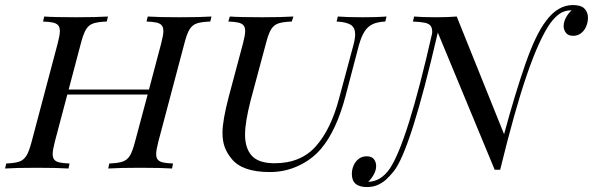

<svg xmlns="http://www.w3.org/2000/svg" viewBox="-51 -674 2372 768"><path d="M794.9 -607.9 790 -587.9Q753.4 -586.4 735.6 -580.1Q717.8 -573.7 707.3 -556.6Q696.8 -539.6 687 -502L582 -106Q573.7 -73.7 573.7 -57.6Q573.7 -43 580.3 -35.2Q586.9 -27.3 601.1 -24.2Q615.2 -21 641.1 -20L637.2 0Q594.7 -2.9 508.8 -2.9Q428.7 -2.9 381.8 0L386.2 -20Q422.4 -21.5 440.2 -27.8Q458 -34.2 468.5 -51.3Q479 -68.4 488.8 -106L539.6 -295.9H218.3L168 -106Q159.7 -73.7 159.7 -57.6Q159.7 -43 166.3 -35.2Q172.9 -27.3 187 -24.2Q201.2 -21 227.1 -20L223.1 0Q176.3 -2.9 96.2 -2.9Q12.2 -2.9 -30.8 0L-25.9 -20Q9.3 -21.5 26.9 -27.8Q44.4 -34.2 54.9 -51.5Q65.4 -68.8 75.2 -106L180.2 -502Q188.5 -533.7 188.5 -549.8Q188.5 -564.9 181.6 -572.8Q174.8 -580.6 160.9 -583.7Q147 -586.9 121.1 -587.9L126 -607.9Q166 -605 252.9 -605Q333.5 -605 380.9 -607.9L376 -587.9Q339.4 -586.4 321.5 -580.1Q303.7 -573.7 293.2 -556.6Q282.7 -539.6 272.9 -502L223.6 -315.9H544.9L594.2 -502Q602.5 -533.7 602.5 -549.8Q602.5 -564.9 595.7 -572.8Q588.9 -580.6 575 -583.7Q561 -586.9 535.2 -587.9L540 -607.9Q584.5 -605 666 -605Q751.5 -605 794.9 -607.9Z M1233.4 -79.1Q1196.8 -36.1 1143.1 -11Q1089.4 14.2 1028.3 14.2Q916.5 14.2 874.5 -40Q856 -62.5 847.4 -86.9Q838.9 -111.3 838.9 -142.6Q838.9 -191.9 864.3 -288.1L921.4 -502Q929.7 -533.7 929.7 -549.8Q929.7 -564.9 922.9 -572.8Q916 -580.6 902.1 -583.7Q888.2 -586.9 862.3 -587.9L868.2 -607.9Q909.2 -605 997.6 -605Q1074.2 -605 1122.6 -607.9L1116.2 -587.9Q1079.6 -586.4 1061.8 -580.1Q1043.9 -573.7 1033.4 -556.6Q1022.9 -539.6 1013.2 -502L951.2 -271Q929.2 -184.6 929.2 -135.7Q929.2 -80.6 956.5 -50.8Q983.9 -21 1047.4 -21Q1152.3 -21 1212.6 -89.1Q1272.9 -157.2 1305.2 -279.8L1362.3 -492.2Q1369.6 -518.6 1369.6 -536.6Q1369.6 -563.5 1352.1 -574.7Q1334.5 -585.9 1295.4 -587.9L1300.3 -607.9Q1336.4 -605 1401.4 -605Q1462.4 -605 1495.1 -607.9L1490.2 -587.9Q1459.5 -586.4 1440.2 -577.6Q1420.9 -568.8 1407.7 -548.8Q1394.5 -528.8 1384.3 -492.2L1331.5 -291Q1294.9 -151.9 1233.4 -79.1Z M2300.8 -603Q2300.8 -585.4 2293.9 -568.8Q2287.1 -552.2 2273.7 -541.5Q2260.3 -530.8 2241.7 -530.8Q2221.7 -530.8 2212.6 -542.7Q2203.6 -554.7 2203.6 -569.8Q2203.6 -586.4 2212.9 -603.8Q2222.2 -621.1 2235.8 -632.8H2232.9Q2207 -632.3 2187.7 -619.1Q2168.5 -606 2150.9 -582Q2106.4 -519.5 2057.1 -376.5Q2007.8 -233.4 1949.7 4.9H1927.7L1700.2 -543.9Q1591.8 -73.7 1523.9 11.2Q1507.8 30.8 1493.9 43.7Q1480 56.6 1460.7 65.4Q1441.4 74.2 1416.5 74.2Q1356.4 74.2 1356.4 22Q1356.4 4.4 1363.3 -11.7Q1370.1 -27.8 1383.5 -38.3Q1397 -48.8 1415.5 -48.8Q1436 -48.8 1444.8 -37.1Q1453.6 -25.4 1453.6 -9.8Q1453.6 6.3 1444.6 23.2Q1435.5 40 1421.9 53.2H1423.8Q1472.7 51.3 1507.8 1Q1578.6 -104 1677.7 -541.5Q1678.7 -560.5 1672.1 -569.8Q1665.5 -579.1 1649.4 -582.8Q1633.3 -586.4 1600.6 -587.9L1605.5 -607.9Q1636.7 -605 1694.8 -605Q1741.2 -605 1775.9 -607.9L1965.3 -137.2Q2009.3 -299.8 2050.8 -418.7Q2092.3 -537.6 2132.8 -589.8Q2179.7 -653.8 2240.7 -653.8Q2272.9 -653.8 2286.9 -639.6Q2300.8 -625.5 2300.8 -603Z"/></svg>

Font: TypoPRO Playfair Display SC
Style: Italic
Weight: 400
Italic angle: -14°
Designer: Claus Eggers Sørensen
Foundry: Claus Eggers Sørensen
Version: Version 1.004;PS 001.004;hotconv 1.0.70;makeotf.lib2.5.58329